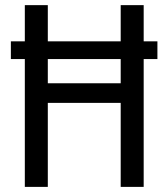

<svg xmlns="http://www.w3.org/2000/svg" viewBox="-20 -731 651 751"><path d="M542 -569.3V-710.9H452.1V-569.3H167V-710.9H77.1V-569.3H22.5V-500H77.1V0H167V-328.6H452.1V0H542V-500H595.7V-569.3ZM167 -405.3V-500H452.1V-405.3Z"/></svg>

Font: Roboto Condensed
Style: Regular
Weight: 400
Designer: Google
Version: Version 2.134; 2016